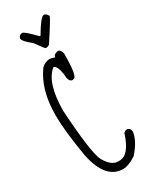

<svg xmlns="http://www.w3.org/2000/svg" viewBox="-277 -1154 984 1234"><g transform="rotate(-30 215.0 -537.5)"><path d="M253.9 -847.7Q273.4 -847.7 282.2 -814.5Q282.2 -641.6 253.9 -641.6L245.1 -638.7Q214.8 -638.7 214.8 -700.2Q202.1 -771.5 177.7 -771.5Q92.8 -702.1 92.8 -494.1Q113.3 -169.9 146.5 -109.4Q186.5 -39.1 235.4 -39.1H248Q318.4 -39.1 362.3 -177.7Q375 -189.5 385.7 -189.5Q410.2 -189.5 414.1 -159.2Q406.2 -92.8 337.9 -17.6Q280.3 19.5 241.2 19.5Q110.4 19.5 69.3 -183.6Q36.1 -383.8 36.1 -487.3V-500Q36.1 -684.6 121.1 -801.8Q149.4 -830.1 186.5 -830.1L220.7 -821.3Q220.7 -841.8 253.9 -847.7ZM322.3 -1069.3Q322.3 -1057.6 226.6 -912.1Q214.8 -902.3 198.2 -902.3Q192.4 -902.3 144.5 -970.7Q85 -1016.6 85 -1039.1Q92.8 -1062.5 112.3 -1062.5H116.2Q129.9 -1062.5 202.1 -988.3H208Q269.5 -1093.8 292 -1093.8H293.9Q309.6 -1093.8 322.3 -1069.3Z"/></g></svg>

Font: Sue Ellen Francisco
Style: Regular
Weight: 400
Designer: Kimberly Geswein
Foundry: Kimberly Geswein
Version: Version 1.002 2007